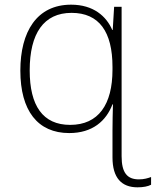

<svg xmlns="http://www.w3.org/2000/svg" viewBox="-20 -559 666 821"><path d="M568 242C593 242 613 238 626 231V198C612 203 596 208 574 208C524 208 500 180 500 109V-530H468L462 -431H460C435 -489 380 -539 284 -539C137 -539 67 -423 67 -257C67 -86 141 10 276 10C376 10 434 -42 461 -113H463C462 -81 461 -31 461 0V114C461 202 500 242 568 242ZM280 -25C163 -25 107 -107 107 -258C107 -416 167 -504 286 -504C404 -504 461 -423 461 -273V-261C461 -112 401 -25 280 -25Z"/></svg>

Font: Noto Sans Mono ExtraLight
Style: Regular
Weight: 200
Designer: Monotype Design Team
Foundry: Monotype Imaging Inc.
Version: Version 2.014